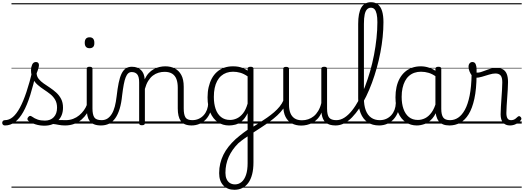

<svg xmlns="http://www.w3.org/2000/svg" viewBox="-104 -1120 4748 1740"><path d="M-59 17Q-72 17 -78 9.5Q-84 2 -84 -7Q-84 -16 -78 -23.5Q-72 -31 -60 -31Q-21 -31 12.5 -59.5Q46 -88 76.5 -144.5Q107 -201 135.5 -286Q164 -371 191 -483L226 -474Q199 -350 170 -258Q141 -166 106.5 -105Q72 -44 31 -13.5Q-10 17 -59 17ZM487 17Q454 17 427.5 11.5Q401 6 376 3.5Q351 1 322 12L343 -11Q380 -25 405.5 -29Q431 -33 451.5 -32Q472 -31 493 -31Q502 -31 506 -23.5Q510 -16 508.5 -7Q507 2 501.5 9.5Q496 17 487 17ZM298 19Q256 19 218 7Q180 -5 151 -27Q145 -33 144.5 -41.5Q144 -50 152 -59Q159 -68 166.5 -69.5Q174 -71 183 -65Q211 -45 238.5 -36Q266 -27 303 -27Q354 -27 383.5 -58.5Q413 -90 413 -144Q413 -186 396 -215.5Q379 -245 352 -266.5Q325 -288 295 -307.5Q265 -327 238 -350.5Q211 -374 194 -406Q177 -438 177 -485Q177 -511 187.5 -534.5Q198 -558 222 -558Q235 -558 242 -550.5Q249 -543 249 -530Q249 -519 243.5 -499.5Q238 -480 228 -456Q229 -427 247 -404.5Q265 -382 292 -363.5Q319 -345 349 -325Q379 -305 406 -280.5Q433 -256 450 -223Q467 -190 467 -144Q467 -71 421 -26Q375 19 298 19ZM0 571H550V581H0ZM0 -20H550V0H0ZM0 -505H550V-500H0ZM0 -1091H550V-1081H0Z M485 17Q474 17 468.5 9.5Q463 2 463.5 -7Q464 -16 471 -23.5Q478 -31 491 -31Q528 -31 559 -43Q590 -55 614 -75Q638 -95 656 -120Q674 -145 684 -172Q688 -183 697 -182.5Q706 -182 712 -174.5Q718 -167 715 -157Q704 -124 684 -93Q664 -62 635.5 -37Q607 -12 569 2.5Q531 17 485 17ZM550 571V581ZM550 -20V0ZM550 -505V-500ZM550 -1091V-1081Z M812 17Q774 17 748.5 6.5Q723 -4 708.5 -24Q694 -44 688 -72.5Q682 -101 682 -137V-496Q682 -506 688 -510.5Q694 -515 707 -515Q721 -515 727.5 -510.5Q734 -506 734 -496V-137Q734 -82 750.5 -56.5Q767 -31 818 -31Q827 -31 831.5 -23.5Q836 -16 835.5 -7Q835 2 829.5 9.5Q824 17 812 17ZM708 -683Q686 -683 675 -695.5Q664 -708 664 -732Q664 -757 675 -769.5Q686 -782 708 -782Q729 -782 740 -769.5Q751 -757 751 -732Q752 -707 740.5 -695Q729 -683 708 -683ZM550 571H875V581H550ZM550 -20H875V0H550ZM550 -505H875V-500H550ZM550 -1091H875V-1081H550Z M810 17Q801 17 796.5 9.5Q792 2 792.5 -7Q793 -16 799 -23.5Q805 -31 816 -31Q847 -31 869.5 -45.5Q892 -60 909 -87.5Q926 -115 936.5 -155Q947 -195 953 -247Q961 -318 971.5 -369Q982 -420 997.5 -452Q1013 -484 1035.5 -499.5Q1058 -515 1091 -515Q1100 -515 1104.5 -508Q1109 -501 1108.5 -491.5Q1108 -482 1103 -474.5Q1098 -467 1089 -467Q1071 -467 1058 -455.5Q1045 -444 1035 -419Q1025 -394 1017.5 -354Q1010 -314 1003 -257Q996 -186 980.5 -134.5Q965 -83 941 -49Q917 -15 884.5 1Q852 17 810 17ZM875 571H975V581H875ZM875 -20H975V0H875ZM875 -505H975V-500H875ZM875 -1091H975V-1081H875Z M1634 17Q1597 17 1572.5 6.5Q1548 -4 1534 -24Q1520 -44 1513.5 -72.5Q1507 -101 1507 -137V-326Q1507 -371 1495 -403Q1483 -435 1456.5 -452Q1430 -469 1387 -469Q1360 -469 1332.5 -461Q1305 -453 1281.5 -435Q1258 -417 1239.5 -387.5Q1221 -358 1209 -314V-4Q1209 6 1202.5 10.5Q1196 15 1182 15Q1169 15 1163 10.5Q1157 6 1157 -4V-374Q1157 -424 1140 -445.5Q1123 -467 1089 -467Q1078 -467 1072.5 -474.5Q1067 -482 1067.5 -491.5Q1068 -501 1074 -508Q1080 -515 1091 -515Q1119 -515 1139.5 -507Q1160 -499 1174.5 -484.5Q1189 -470 1197 -450Q1205 -430 1207 -405V-401Q1223 -435 1244 -457.5Q1265 -480 1290 -493.5Q1315 -507 1341.5 -513Q1368 -519 1394 -519Q1442 -519 1479.5 -500Q1517 -481 1539 -440.5Q1561 -400 1561 -334V-137Q1561 -82 1576.5 -56.5Q1592 -31 1640 -31Q1649 -31 1654 -23.5Q1659 -16 1658.5 -7Q1658 2 1652 9.5Q1646 17 1634 17ZM975 571H1696V581H975ZM975 -20H1696V0H975ZM975 -505H1696V-500H975ZM975 -1091H1696V-1081H975Z M1631 17Q1620 17 1614.5 9.5Q1609 2 1609.5 -7Q1610 -16 1617 -23.5Q1624 -31 1637 -31Q1670 -31 1696.5 -43Q1723 -55 1742 -76Q1761 -97 1771.5 -125Q1782 -153 1783 -186Q1784 -198 1793 -201.5Q1802 -205 1810.5 -201.5Q1819 -198 1818 -186Q1817 -142 1802.5 -104.5Q1788 -67 1763.5 -40Q1739 -13 1705 2Q1671 17 1631 17ZM1696 571V581ZM1696 -20V0ZM1696 -505V-500ZM1696 -1091V-1081Z M2020 600Q1957 600 1919.5 560Q1882 520 1882 449Q1882 403 1892 361.5Q1902 320 1920.5 282.5Q1939 245 1967 209.5Q1995 174 2032 140Q2050 124 2068.5 109.5Q2087 95 2105 81Q2123 67 2140 56V-94Q2116 -45 2087 -21.5Q2058 2 2028.5 9.5Q1999 17 1971 17Q1915 17 1871 -12.5Q1827 -42 1802 -99Q1777 -156 1777 -238Q1777 -288 1787 -331Q1797 -374 1815.5 -408.5Q1834 -443 1862 -468Q1890 -493 1926.5 -506Q1963 -519 2007 -519Q2033 -519 2054 -515.5Q2075 -512 2096 -503.5Q2117 -495 2140 -480V-497Q2140 -506 2146.5 -510.5Q2153 -515 2167 -515Q2180 -515 2186.5 -510.5Q2193 -506 2193 -497V352Q2193 413 2181 459.5Q2169 506 2146.5 537Q2124 568 2092 584Q2060 600 2020 600ZM2026 551Q2059 551 2085 529.5Q2111 508 2125.5 465Q2140 422 2140 359V116Q2126 125 2111.5 135Q2097 145 2083 156Q2069 167 2055 179Q2027 207 2005.5 237.5Q1984 268 1969 301.5Q1954 335 1946.5 371Q1939 407 1939 446Q1939 478 1949 501.5Q1959 525 1978.5 538Q1998 551 2026 551ZM1981 -33Q2012 -33 2042.5 -47Q2073 -61 2098.5 -93Q2124 -125 2140 -181V-428Q2105 -452 2073 -461Q2041 -470 2008 -470Q1976 -470 1949 -460.5Q1922 -451 1900.5 -432.5Q1879 -414 1864 -386Q1849 -358 1841.5 -322Q1834 -286 1834 -242Q1834 -180 1850 -133Q1866 -86 1899 -59.5Q1932 -33 1981 -33ZM1696 571H2331V581H1696ZM1696 -20H2331V0H1696ZM1696 -505H2331V-500H1696ZM1696 -1091H2331V-1081H1696Z M2183 87Q2177 91 2171 86.5Q2165 82 2162 73.5Q2159 65 2160 56Q2161 47 2168 43Q2209 17 2246.5 -7Q2284 -31 2317.5 -54.5Q2351 -78 2379.5 -102.5Q2408 -127 2430 -154Q2452 -181 2466 -213Q2472 -228 2481 -228Q2490 -228 2495.5 -220.5Q2501 -213 2497 -201Q2484 -164 2461.5 -133Q2439 -102 2408.5 -74Q2378 -46 2342 -19.5Q2306 7 2266 33Q2226 59 2183 87ZM2331 571V581ZM2331 -20V0ZM2331 -505V-500ZM2331 -1091V-1081Z M2626 18Q2578 18 2541 -1.5Q2504 -21 2483.5 -61.5Q2463 -102 2463 -166V-496Q2463 -505 2469 -509.5Q2475 -514 2488 -514Q2502 -514 2508.5 -509.5Q2515 -505 2515 -496V-171Q2515 -127 2527.5 -95.5Q2540 -64 2566 -47Q2592 -30 2633 -30Q2662 -30 2689 -39Q2716 -48 2739 -66.5Q2762 -85 2780 -115Q2798 -145 2808 -186V-496Q2808 -506 2814.5 -510.5Q2821 -515 2835 -515Q2848 -515 2854 -510.5Q2860 -506 2860 -496V-137Q2860 -78 2878.5 -54.5Q2897 -31 2944 -31Q2954 -31 2958.5 -23.5Q2963 -16 2962.5 -7Q2962 2 2956 9.5Q2950 17 2938 17Q2908 17 2886 10.5Q2864 4 2848.5 -9Q2833 -22 2824 -41.5Q2815 -61 2811 -87L2810 -100Q2795 -66 2773.5 -43Q2752 -20 2727.5 -7Q2703 6 2677 12Q2651 18 2626 18ZM2331 571H3002V581H2331ZM2331 -20H3002V0H2331ZM2331 -505H3002V-500H2331ZM2331 -1091H3002V-1081H2331Z M2938 17Q2926 17 2921 9.5Q2916 2 2917.5 -7Q2919 -16 2925.5 -23.5Q2932 -31 2944 -31Q2981 -31 3016.5 -53.5Q3052 -76 3085 -117Q3118 -158 3148 -213.5Q3178 -269 3203.5 -335Q3229 -401 3250 -474Q3271 -547 3285.5 -622.5Q3300 -698 3308 -773.5Q3316 -849 3316 -919Q3316 -931 3324.5 -937.5Q3333 -944 3343.5 -944Q3354 -944 3362.5 -937.5Q3371 -931 3371 -919Q3371 -855 3364 -785.5Q3357 -716 3343.5 -645.5Q3330 -575 3310.5 -505Q3291 -435 3267 -370Q3243 -305 3214.5 -246.5Q3186 -188 3153.5 -140Q3121 -92 3086.5 -56.5Q3052 -21 3014.5 -2Q2977 17 2938 17ZM3002 571V581ZM3002 -20V0ZM3002 -505V-500ZM3002 -1091V-1081Z M3332 17Q3271 17 3228.5 -11.5Q3186 -40 3164 -95Q3142 -150 3142 -229V-903Q3142 -1003 3170.5 -1051.5Q3199 -1100 3258 -1100Q3296 -1100 3321 -1080Q3346 -1060 3358.5 -1020Q3371 -980 3371 -919Q3371 -907 3362.5 -900.5Q3354 -894 3343.5 -894Q3333 -894 3324.5 -900.5Q3316 -907 3316 -919Q3316 -964 3309.5 -993Q3303 -1022 3290.5 -1036Q3278 -1050 3257 -1050Q3237 -1050 3222.5 -1035.5Q3208 -1021 3201 -989Q3194 -957 3194 -903V-229Q3194 -165 3210.5 -121Q3227 -77 3259.5 -54Q3292 -31 3338 -31Q3349 -31 3354.5 -23.5Q3360 -16 3359.5 -7Q3359 2 3352 9.5Q3345 17 3332 17ZM3002 571H3396V581H3002ZM3002 -20H3396V0H3002ZM3002 -505H3396V-500H3002ZM3002 -1091H3396V-1081H3002Z M3331 17Q3320 17 3314.5 9.5Q3309 2 3309.5 -7Q3310 -16 3317 -23.5Q3324 -31 3337 -31Q3370 -31 3396.5 -43Q3423 -55 3442 -76Q3461 -97 3471.5 -125Q3482 -153 3483 -186Q3484 -198 3493 -201.5Q3502 -205 3510.5 -201.5Q3519 -198 3518 -186Q3517 -142 3502.5 -104.5Q3488 -67 3463.5 -40Q3439 -13 3405 2Q3371 17 3331 17ZM3396 571V581ZM3396 -20V0ZM3396 -505V-500ZM3396 -1091V-1081Z M3673 17Q3618 17 3574 -12Q3530 -41 3505 -98Q3480 -155 3480 -238Q3480 -288 3489.5 -331Q3499 -374 3518 -408.5Q3537 -443 3564.5 -467.5Q3592 -492 3628.5 -505.5Q3665 -519 3710 -519Q3748 -519 3784.5 -506.5Q3821 -494 3857 -470V-419Q3817 -449 3782 -459.5Q3747 -470 3711 -470Q3679 -470 3651.5 -460.5Q3624 -451 3602.5 -432Q3581 -413 3566.5 -385.5Q3552 -358 3544 -322Q3536 -286 3536 -242Q3536 -180 3552.5 -133Q3569 -86 3601.5 -59.5Q3634 -33 3683 -33Q3717 -33 3749 -49Q3781 -65 3807.5 -101.5Q3834 -138 3851 -202L3869 -159Q3848 -85 3814.5 -47Q3781 -9 3743.5 4Q3706 17 3673 17ZM3969 17Q3935 17 3911 7Q3887 -3 3872 -22Q3857 -41 3849.5 -69Q3842 -97 3842 -132V-495Q3842 -506 3849 -510.5Q3856 -515 3870 -515Q3883 -515 3889 -510.5Q3895 -506 3895 -496V-133Q3895 -81 3912 -56Q3929 -31 3975 -31Q3982 -31 3986 -23.5Q3990 -16 3989.5 -7Q3989 2 3984.5 9.5Q3980 17 3969 17ZM3396 571H4031V581H3396ZM3396 -20H4031V0H3396ZM3396 -505H4031V-500H3396ZM3396 -1091H4031V-1081H3396Z M3969 17Q3956 17 3950.5 9.5Q3945 2 3946.5 -7Q3948 -16 3955.5 -23.5Q3963 -31 3975 -31Q4014 -31 4048 -53.5Q4082 -76 4109 -125Q4136 -174 4152 -253.5Q4168 -333 4170 -447Q4170 -453 4177 -456Q4184 -459 4192.5 -458Q4201 -457 4208 -452.5Q4215 -448 4215 -438Q4214 -312 4195 -225Q4176 -138 4143 -84.5Q4110 -31 4065.5 -7Q4021 17 3969 17ZM4031 571H4056V581H4031ZM4031 -20H4056V0H4031ZM4031 -505H4056V-500H4031ZM4031 -1091H4056V-1081H4031Z M4518 17Q4497 17 4481.5 10.5Q4466 4 4455 -8.5Q4444 -21 4438.5 -39.5Q4433 -58 4433 -84Q4433 -116 4435.5 -153.5Q4438 -191 4440.5 -230Q4443 -269 4445.5 -306Q4448 -343 4448 -374Q4448 -419 4432.5 -436.5Q4417 -454 4386 -454Q4361 -454 4328.5 -444Q4296 -434 4264 -424.5Q4232 -415 4206 -415Q4190 -415 4175.5 -431.5Q4161 -448 4151.5 -471.5Q4142 -495 4142 -514Q4142 -527 4146 -536.5Q4150 -546 4158 -552Q4166 -558 4177 -558Q4198 -558 4206.5 -539Q4215 -520 4215 -493Q4215 -486 4215 -478Q4215 -470 4215 -462Q4238 -460 4266 -471Q4294 -482 4327.5 -493Q4361 -504 4395 -504Q4431 -504 4454 -491Q4477 -478 4488.5 -449.5Q4500 -421 4500 -376Q4500 -345 4497.5 -308.5Q4495 -272 4492.5 -233.5Q4490 -195 4487.5 -160Q4485 -125 4485 -96Q4485 -64 4495 -47.5Q4505 -31 4527 -31Q4538 -31 4548 -34Q4558 -37 4568 -44.5Q4578 -52 4588 -62Q4595 -68 4601.5 -67.5Q4608 -67 4614 -60Q4620 -54 4621 -47.5Q4622 -41 4618 -34Q4607 -19 4590.5 -7Q4574 5 4555.5 11Q4537 17 4518 17ZM4056 571H4624V581H4056ZM4056 -20H4624V0H4056ZM4056 -505H4624V-500H4056ZM4056 -1091H4624V-1081H4056Z"/></svg>

Font: Playwrite PT Guides
Style: Regular
Weight: 400
Designer: Veronika Burian, José Scaglione
Foundry: TypeTogether
Version: Version 1.003